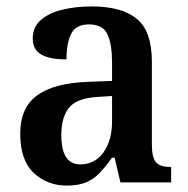

<svg xmlns="http://www.w3.org/2000/svg" viewBox="-20 -568 587 598"><path d="M188 10Q127 10 85 -29.5Q43 -69 43 -152Q43 -232 95 -270.5Q147 -309 252 -313L329 -316V-374Q329 -429 315 -460.5Q301 -492 257 -492Q216 -492 201.5 -462.5Q187 -433 187 -383Q134 -383 108 -398.5Q82 -414 82 -448Q82 -483 106.5 -505Q131 -527 173 -537.5Q215 -548 266 -548Q359 -548 406 -509.5Q453 -471 453 -376V-119Q453 -78 465.5 -63Q478 -48 510 -48H513V0H355L337 -77H329Q309 -49 290.5 -29.5Q272 -10 248 0Q224 10 188 10ZM230 -56Q275 -56 302 -93Q329 -130 329 -191V-269L282 -266Q219 -262 195 -232.5Q171 -203 171 -147Q171 -56 230 -56Z"/></svg>

Font: Noto Serif Hebrew SemiCondensed SemiBold
Style: Regular
Weight: 600
Width: 4
Designer: Monotype Design Team
Foundry: Monotype Imaging Inc.
Version: Version 2.004; ttfautohint (v1.8.4.7-5d5b)